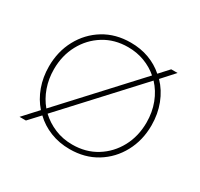

<svg xmlns="http://www.w3.org/2000/svg" viewBox="-119 -673 873 837"><g transform="rotate(30 318.0 -255.0)"><path d="M318 13Q265 13 220 -5Q175 -23 142 -55L91 0H59L125 -72Q94 -107 77 -154Q60 -201 60 -255Q60 -330 93 -391Q126 -452 184 -487.5Q242 -523 318 -523Q368 -523 410 -507.5Q452 -492 485 -463L528 -510H560L503 -447Q538 -411 557 -361.5Q576 -312 576 -255Q576 -180 543 -119Q510 -58 452 -22.5Q394 13 318 13ZM318 -10Q386 -10 438.5 -42.5Q491 -75 521 -130.5Q551 -186 551 -255Q551 -307 534 -351.5Q517 -396 486 -429L158 -73Q189 -44 229.5 -27Q270 -10 318 -10ZM142 -90 469 -445Q439 -471 400.5 -485.5Q362 -500 318 -500Q250 -500 197.5 -467.5Q145 -435 115 -379.5Q85 -324 85 -255Q85 -207 100 -164.5Q115 -122 142 -90Z"/></g></svg>

Font: MuseoModerno SemiBold Thin
Style: Regular
Weight: 250
Version: Version 1.001